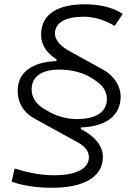

<svg xmlns="http://www.w3.org/2000/svg" viewBox="-20 -786 626 913"><path d="M227.1 106.9C381.8 106.9 469.2 53.7 469.2 -40C469.2 -90.3 432.6 -138.7 363.3 -172.9L366.2 -180.2C485.8 -184.6 553.7 -236.8 553.7 -327.6C553.7 -371.6 527.3 -423.3 469.7 -455.1L311 -542.5C261.7 -569.3 241.2 -600.6 241.2 -626C241.2 -677.2 290 -706.5 378.4 -706.5C426.8 -706.5 480 -690.4 525.4 -662.6L563.5 -719.7C521 -749 456.5 -765.6 384.3 -765.6C248.5 -765.6 175.3 -714.8 175.3 -621.1C175.3 -577.6 195.3 -539.1 249.5 -502.9L247.6 -495.6C129.9 -490.7 64 -440.4 64 -354C64 -299.3 90.8 -251.5 141.6 -223.6L353.5 -106.9C384.8 -89.8 402.8 -65.9 402.8 -38.6C402.8 16.1 342.3 47.4 236.3 47.4C179.2 47.4 111.8 35.6 49.8 15.1L35.2 77.6C85 96.2 154.3 106.9 227.1 106.9ZM345.2 -219.7C300.3 -219.7 253.9 -231.9 215.3 -253.4L192.4 -266.6C152.8 -289.1 130.4 -321.8 130.4 -360.4C130.4 -421.4 177.2 -455.1 262.7 -455.1C324.7 -455.1 384.3 -438.5 427.2 -407.7L447.8 -392.6C474.1 -373 488.3 -344.2 488.3 -314.5C488.3 -253.4 436.5 -219.7 345.2 -219.7Z"/></svg>

Font: Cascadia Mono PL Light
Style: Italic
Weight: 300
Italic angle: -10°
Monospace: yes
Designer: Aaron Bell
Foundry: Saja Typeworks
Version: Version 2404.023